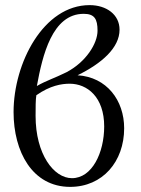

<svg xmlns="http://www.w3.org/2000/svg" viewBox="-20 -718 549 750"><path d="M361 -598C361 -548 316 -476 240 -436C196 -414 158 -402 124 -382C146 -502 184 -664 307 -664C349 -664 361 -644 361 -598ZM330 -698C150 -698 33 -472 33 -280C33 -126 106 12 254 12C381 12 465 -87 465 -217C465 -326 397 -417 283 -424C377 -470 447 -531 447 -602C447 -661 396 -698 330 -698ZM119 -265C119 -297 119 -330 122 -346C176 -384 221 -391 252 -391C321 -391 387 -339 387 -224C387 -122 340 -22 261 -22C190 -22 119 -116 119 -265Z"/></svg>

Font: Libertinus Serif
Style: Regular
Weight: 400
Designer: Philipp H. Poll
Foundry: Khaled Hosny
Version: Version 6.2